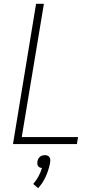

<svg xmlns="http://www.w3.org/2000/svg" viewBox="-20 -755 540 1006"><path d="M48 0 169 -735H210L94 -37H389L383 0ZM180 231 154 209Q170 191 181.5 169.5Q193 148 200 125Q194 125 188.5 122.5Q183 120 179.5 115Q176 110 175.5 104Q175 98 176 92Q177 85 180 78.5Q183 72 188.5 67Q194 62 201 60Q208 58 215 58Q222 58 228 60Q234 62 238 67Q242 72 243 78.5Q244 85 243 92V94L241 105Q234 139 219 171.5Q204 204 180 231Z"/></svg>

Font: Iosevka Curly XLtObl
Style: Regular
Weight: 200
Italic angle: -9°
Monospace: yes
Designer: Belleve Invis
Foundry: Belleve Invis
Version: Version 11.1.0; ttfautohint (v1.8.3)